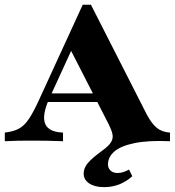

<svg xmlns="http://www.w3.org/2000/svg" viewBox="-34 -595 736 809"><path d="M172.6 -177.4Q144.4 -113.7 154.4 -79Q164.5 -44.4 213.7 -37.9L231.5 -36.3V0Q193.5 -1.6 161.7 -2Q129.8 -2.4 98.4 -2.4Q68.5 -2.4 41.1 -2Q13.7 -1.6 -13.7 0V-36.3L1.6 -38.7Q30.6 -43.5 50.8 -56Q71 -68.5 89.1 -96Q107.3 -123.4 129.8 -172.6L314.5 -575H349.2L584.7 -112.1Q605.6 -73.4 627 -56Q648.4 -38.7 682.3 -36.3V0Q590.3 -4 532.3 8.1Q474.2 20.2 447.6 43.5Q421 66.9 421 97.6Q421 113.7 431.9 123.8Q442.7 133.9 461.3 133.9Q474.2 133.9 486.3 129.8Q498.4 125.8 509.7 119.4L523.4 147.6Q498.4 170.2 468.5 181.9Q438.7 193.5 404.8 193.5Q365.3 193.5 341.9 177.8Q318.5 162.1 318.5 136.3Q318.5 112.9 336.3 91.9Q354 71 396 40.3Q424.2 20.2 433.9 4Q443.5 -12.1 439.9 -29.4Q436.3 -46.8 424.2 -71L252.4 -406.5L279 -409.7ZM146.8 -165.3 163.7 -201.6H404.8L423.4 -165.3Z"/></svg>

Font: Playfair 9pt Black
Style: Regular
Weight: 900
Designer: Claus Eggers Sørensen
Foundry: Claus Eggers Sørensen
Version: Version 2.203